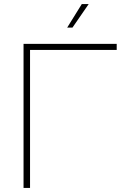

<svg xmlns="http://www.w3.org/2000/svg" viewBox="-20 -926 623 946"><path d="M96 0V-710H555V-680H128V0ZM311 -790 383 -906H417L337 -790Z"/></svg>

Font: Geist Thin
Style: Regular
Weight: 400
Designer: Basement.studio, Andrés Briganti, Mateo Zaragoza
Foundry: Basement.studio, Vercel, Andrés Briganti, Guido Ferreyra, Mateo Zaragoza
Version: Version 1.401